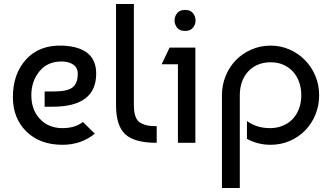

<svg xmlns="http://www.w3.org/2000/svg" viewBox="-20 -720 1674 968"><path d="M295 -490Q465 -483 465 -349Q465 -182 246 -182H205V-259H253Q320 -259 346 -279.5Q372 -300 372 -348Q372 -379 349 -394.5Q326 -410 290 -410Q219 -410 178.5 -360Q138 -310 138 -240Q138 -166 181.5 -120Q225 -74 295 -74Q358 -74 398 -105L458 -46Q389 10 295 10Q181 10 113 -57Q45 -124 45 -230Q45 -348 112 -421Q179 -494 295 -490Z M565 -190V-700H655V-190Q655 -154 663.5 -131.5Q672 -109 690 -99.5Q708 -90 725 -87Q742 -84 770 -84V0Q658 0 611.5 -43Q565 -86 565 -190Z M965 0H877V-396H795L835 -480H965ZM873 -580Q860 -597 860 -617Q860 -637 873 -653.5Q886 -670 913 -670Q940 -670 953 -653.5Q966 -637 966 -617Q966 -597 953 -580.5Q940 -564 913 -564Q886 -564 873 -580Z M1099 228V-240Q1099 -292 1118 -338Q1137 -384 1170 -417.5Q1203 -451 1248 -470.5Q1293 -490 1344 -490Q1395 -490 1439.5 -470.5Q1484 -451 1517.5 -417Q1551 -383 1570 -337.5Q1589 -292 1589 -240Q1589 -188 1570.5 -142.5Q1552 -97 1519 -63Q1486 -29 1441 -9.5Q1396 10 1344 10Q1280 10 1225 -20V-110Q1274 -74 1341 -74Q1377 -74 1406.5 -86.5Q1436 -99 1456.5 -121Q1477 -143 1488 -173.5Q1499 -204 1499 -240Q1499 -276 1488 -306.5Q1477 -337 1457 -359Q1437 -381 1408.5 -393.5Q1380 -406 1344 -406Q1309 -406 1280.5 -394Q1252 -382 1231.5 -360Q1211 -338 1200 -307.5Q1189 -277 1189 -240V228Z"/></svg>

Font: Baumans
Style: Regular
Weight: 400
Designer: Henadij Zarechnjuk
Foundry: Cyreal (www.cyreal.org)
Version: Version 001.001